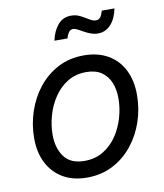

<svg xmlns="http://www.w3.org/2000/svg" viewBox="-84 -809 759 889"><g transform="rotate(-10 295.5 -364.5)"><path d="M253.9 11.7Q188.5 11.7 141.4 -15.9Q94.2 -43.5 68.8 -93.3Q43.5 -143.1 43.5 -210Q43.5 -274.4 63.7 -335Q84 -395.5 122.1 -443.6Q160.2 -491.7 214.1 -520Q268.1 -548.3 335.9 -548.3Q401.4 -548.3 449 -521Q496.6 -493.7 522 -443.6Q547.4 -393.6 547.4 -326.2Q547.4 -260.7 526.9 -200.2Q506.3 -139.6 467.8 -91.8Q429.2 -43.9 375.2 -16.1Q321.3 11.7 253.9 11.7ZM255.9 -66.4Q306.2 -66.4 344.2 -89.6Q382.3 -112.8 408 -150.6Q433.6 -188.5 446.8 -234.1Q460 -279.8 460 -324.7Q460 -366.7 446.5 -399.4Q433.1 -432.1 405.3 -451.2Q377.4 -470.2 333.5 -470.2Q284.2 -470.2 246.3 -447.3Q208.5 -424.3 182.6 -386Q156.7 -347.7 143.6 -301.8Q130.4 -255.9 130.4 -210.4Q130.4 -148.4 160.4 -107.4Q190.4 -66.4 255.9 -66.4ZM419.9 -636.7Q401.9 -636.7 385.5 -642.8Q369.1 -648.9 355 -657Q340.8 -665 329.1 -671.1Q317.4 -677.2 308.1 -677.2Q294.9 -677.2 286.9 -664.8Q278.8 -652.3 275.9 -638.7H214.4Q223.6 -683.1 247.6 -711.4Q271.5 -739.7 310.1 -739.7Q329.1 -739.7 344.2 -733.4Q359.4 -727.1 372.3 -719Q385.3 -710.9 397 -704.6Q408.7 -698.2 420.9 -698.2Q433.6 -698.2 441.2 -707.8Q448.7 -717.3 454.6 -737.8H514.2Q504.9 -690.9 480 -663.8Q455.1 -636.7 419.9 -636.7Z"/></g></svg>

Font: Inter 17pt
Style: Italic
Weight: 400
Italic angle: -9.3988°
Version: Version 4.001;git-66647c0bb